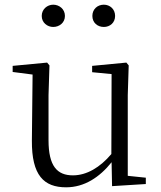

<svg xmlns="http://www.w3.org/2000/svg" viewBox="-20 -785 688 819"><path d="M207 -670C233 -670 257 -688 257 -717C257 -746 233 -765 207 -765C182 -765 158 -746 158 -717C158 -688 182 -670 207 -670ZM423 -670C449 -670 471 -688 471 -717C471 -746 449 -765 423 -765C396 -765 374 -746 374 -717C374 -688 396 -670 423 -670ZM458 9 602 0V-27L525 -35V-379L529 -506L519 -518L373 -504V-477L456 -469L455 -128C407 -71 350 -37 291 -37C224 -37 187 -76 187 -187V-379L191 -506L181 -518L34 -504V-478L119 -467L116 -185C115 -37 167 14 262 14C340 14 405 -29 456 -93Z"/></svg>

Font: Noto Serif CJK TC Light
Style: Regular
Weight: 300
Designer: Ryoko NISHIZUKA 西塚涼子 (kana & ideographs); Frank Grießhammer (Latin, Greek & Cyrillic); Wenlong ZHANG 张文龙 (bopomofo); San
Foundry: Adobe
Version: Version 2.001;hotconv 1.1.0;makeotfexe 2.6.0